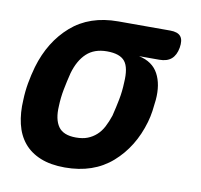

<svg xmlns="http://www.w3.org/2000/svg" viewBox="-67 -621 734 702"><g transform="rotate(10 300.0 -270.0)"><path d="M489 -438H414Q465 -427 486 -388Q507 -349 502 -291Q500 -270 497 -249Q494 -228 488 -207Q460 -110 391.5 -50Q323 10 217 10Q164 10 126 -5.5Q88 -21 64.5 -49.5Q41 -78 31.5 -118.5Q22 -159 25 -207Q26 -239 31.5 -270Q37 -301 46 -333Q75 -431 143 -490.5Q211 -550 317 -550H510Q538 -550 549 -536.5Q560 -523 555 -494Q550 -466 534 -452Q518 -438 489 -438ZM238 -105Q263 -105 281 -112Q299 -119 313.5 -132Q328 -145 338 -164Q348 -183 356 -207Q364 -239 370 -270Q376 -301 377 -333Q381 -389 362.5 -412Q344 -435 296 -435Q249 -435 220.5 -408.5Q192 -382 178 -333Q170 -301 164 -270Q158 -239 157 -207Q154 -158 172.5 -131.5Q191 -105 238 -105Z"/></g></svg>

Font: Maple Mono
Style: Bold Italic
Weight: 700
Italic angle: -10°
Monospace: yes
Designer: subframe7536
Version: Version 7.000